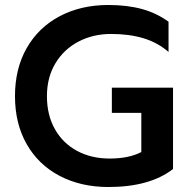

<svg xmlns="http://www.w3.org/2000/svg" viewBox="-20 -734 753 769"><path d="M40 -349Q40 -459 87 -541.5Q134 -624 219 -669Q304 -714 414 -714Q489 -714 548 -698Q607 -682 655 -647V-526Q611 -564 554 -581Q497 -598 425 -598Q353 -598 294.5 -567.5Q236 -537 202 -480.5Q168 -424 168 -349Q168 -273 200 -216.5Q232 -160 289 -129.5Q346 -99 419 -99Q496 -99 546 -125V-282H428V-383H673V-57Q580 15 414 15Q304 15 219 -29.5Q134 -74 87 -156.5Q40 -239 40 -349Z"/></svg>

Font: Prompt Medium
Style: Regular
Weight: 500
Designer: Katatrad Team
Foundry: CadsonDemak
Version: Version 1.001